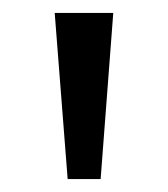

<svg xmlns="http://www.w3.org/2000/svg" viewBox="-20 -734 261 298"><path d="M155.8 -713.9 136.2 -456.1H85L64.9 -713.9Z"/></svg>

Font: Shl
Style: Regular
Weight: 400
Foundry: Saber Rastikerdar (saber.rastikerdar@gmail.com)
Version: Version 3.4.0